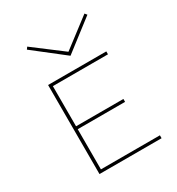

<svg xmlns="http://www.w3.org/2000/svg" viewBox="-159 -755 790 857"><g transform="rotate(-30 235.5 -327.0)"><path d="M256 -522 101 -643 109 -654 257 -542 404 -654 413 -643ZM424 -15V0H104V-459H404V-444H120V-237H364V-222H120V-15Z"/></g></svg>

Font: Ysabeau SC Thin
Style: Regular
Weight: 200
Designer: Christian Thalmann (Catharsis Fonts)
Version: Version 0.003